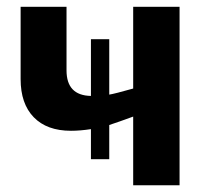

<svg xmlns="http://www.w3.org/2000/svg" viewBox="-20 -548 621 568"><path d="M41 -527.8H176.8V-339.8Q176.8 -265.6 249 -264.2V-432.1H303.2V-268.1Q318.8 -270.5 374 -286.1V-527.8H511.2V0H374V-203.1Q333 -188 303.2 -178.2V-77.1H249V-166Q217.3 -161.1 189.9 -161.1Q118.7 -161.1 79.8 -201.2Q41 -241.2 41 -314Z"/></svg>

Font: Libra Sans Modern
Style: Bold
Weight: 700
Foundry: Stefan Peev, Context Ltd
Version: Version 1.000